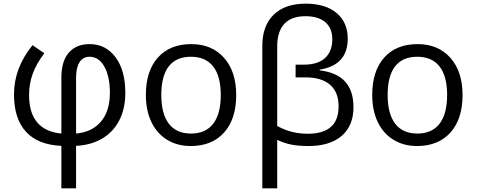

<svg xmlns="http://www.w3.org/2000/svg" viewBox="-20 -785 2594 1045"><path d="M314 240.2V8.8Q187 3.4 121.6 -67.6Q56.2 -138.7 56.2 -271Q56.2 -415.5 157.2 -539.1L221.2 -495.1Q177.7 -438 158 -383.3Q138.2 -328.6 138.2 -268.1Q138.2 -75.2 314 -58.1V-360.8Q314 -452.1 354.5 -498.5Q395 -544.9 467.8 -544.9Q555.7 -544.9 608.9 -473.4Q662.1 -401.9 662.1 -279.8Q662.1 -192.9 628.9 -129.2Q595.7 -65.4 535.2 -30.3Q474.6 4.9 394 8.8V240.2ZM578.1 -278.8Q578.1 -369.1 547.9 -422.6Q517.6 -476.1 467.8 -476.1Q432.1 -476.1 413.1 -446.8Q394 -417.5 394 -361.8V-58.1Q481.4 -65.9 529.8 -123.5Q578.1 -181.2 578.1 -278.8Z M1265.6 -268.1Q1265.6 -137.2 1199.7 -63.7Q1133.8 9.8 1017.6 9.8Q945.8 9.8 890.1 -23.9Q834.5 -57.6 804.2 -120.6Q773.9 -183.6 773.9 -268.1Q773.9 -398.9 839.4 -471.9Q904.8 -544.9 1021 -544.9Q1133.3 -544.9 1199.5 -470.2Q1265.6 -395.5 1265.6 -268.1ZM857.9 -268.1Q857.9 -165.5 898.9 -111.8Q939.9 -58.1 1019.5 -58.1Q1099.1 -58.1 1140.4 -111.6Q1181.6 -165 1181.6 -268.1Q1181.6 -370.1 1140.4 -423.1Q1099.1 -476.1 1018.6 -476.1Q939 -476.1 898.4 -423.8Q857.9 -371.6 857.9 -268.1Z M1643.6 -765.1Q1751 -765.1 1811.8 -714.4Q1872.6 -663.6 1872.6 -574.2Q1872.6 -430.7 1719.7 -405.8V-401.9Q1903.8 -381.3 1903.8 -202.1Q1903.8 -100.1 1839.4 -45.2Q1774.9 9.8 1658.7 9.8Q1605.5 9.8 1566.4 2.2Q1527.3 -5.4 1488.8 -23.9V240.2H1407.7V-535.2Q1407.7 -645 1469.5 -705.1Q1531.2 -765.1 1643.6 -765.1ZM1642.6 -696.8Q1565.4 -696.8 1527.1 -654.8Q1488.8 -612.8 1488.8 -532.2V-99.1Q1534.2 -75.2 1573.5 -66.2Q1612.8 -57.1 1654.8 -57.1Q1738.3 -57.1 1780.5 -93.8Q1822.8 -130.4 1822.8 -207Q1822.8 -283.7 1776.4 -323.7Q1730 -363.8 1643.6 -363.8H1588.9V-433.1H1633.8Q1709.5 -433.1 1749 -469Q1788.6 -504.9 1788.6 -571.8Q1788.6 -631.8 1750.5 -664.3Q1712.4 -696.8 1642.6 -696.8Z M2497.6 -268.1Q2497.6 -137.2 2431.6 -63.7Q2365.7 9.8 2249.5 9.8Q2177.7 9.8 2122.1 -23.9Q2066.4 -57.6 2036.1 -120.6Q2005.9 -183.6 2005.9 -268.1Q2005.9 -398.9 2071.3 -471.9Q2136.7 -544.9 2252.9 -544.9Q2365.2 -544.9 2431.4 -470.2Q2497.6 -395.5 2497.6 -268.1ZM2089.8 -268.1Q2089.8 -165.5 2130.9 -111.8Q2171.9 -58.1 2251.5 -58.1Q2331.1 -58.1 2372.3 -111.6Q2413.6 -165 2413.6 -268.1Q2413.6 -370.1 2372.3 -423.1Q2331.1 -476.1 2250.5 -476.1Q2170.9 -476.1 2130.4 -423.8Q2089.8 -371.6 2089.8 -268.1Z"/></svg>

Font: Zoram GWebM
Style: Regular
Weight: 400
Foundry: Ascender Corporation
Version: Version 1.000